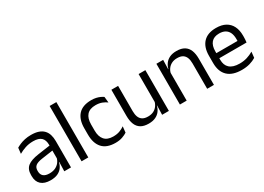

<svg xmlns="http://www.w3.org/2000/svg" viewBox="-15 -1321 2735 1991"><g transform="rotate(-30 1353.0 -325.0)"><path d="M355.5 0 359 -118.5 356 -131V-286.5L356.5 -315Q356.5 -374.5 326.2 -403Q296 -431.5 230.5 -431.5Q178 -431.5 134.2 -416.5Q90.5 -401.5 56.5 -381.5L64 -450.5Q83 -462 109.2 -473.2Q135.5 -484.5 169.2 -492Q203 -499.5 243.5 -499.5Q296 -499.5 332.8 -486.8Q369.5 -474 392.2 -450Q415 -426 425.5 -392Q436 -358 436 -316V0ZM187.5 10.5Q115 10.5 76.2 -24.8Q37.5 -60 37.5 -125.5V-140Q37.5 -207.5 79.2 -240.8Q121 -274 212 -287L366.5 -309L371 -250L222 -228.5Q166 -220.5 142 -201.2Q118 -182 118 -144.5V-136.5Q118 -98 141.8 -77.5Q165.5 -57 213 -57Q255 -57 285 -71.5Q315 -86 333.5 -110.5Q352 -135 358.5 -165L371 -110H355.5Q348.5 -78 329.2 -50.5Q310 -23 275.5 -6.2Q241 10.5 187.5 10.5Z M562.5 0V-662.5H643V0Z M965.5 11Q860.5 11 809.2 -45.8Q758 -102.5 758 -206.5V-282.5Q758 -387 809.5 -443.2Q861 -499.5 965.5 -499.5Q996.5 -499.5 1022 -493.8Q1047.5 -488 1067.8 -478.8Q1088 -469.5 1102 -459.5L1109 -389Q1085.5 -407 1053.2 -419.5Q1021 -432 977.5 -432Q907.5 -432 873.2 -393.2Q839 -354.5 839 -280.5V-208.5Q839 -136 873.2 -97Q907.5 -58 977.5 -58Q1022.5 -58 1055.2 -70.5Q1088 -83 1113.5 -101L1106 -29.5Q1084 -14.5 1048.5 -1.8Q1013 11 965.5 11Z M1281.5 -488V-184.5Q1281.5 -146 1292.2 -117.2Q1303 -88.5 1327.5 -72.8Q1352 -57 1393.5 -57Q1432.5 -57 1460.5 -71.2Q1488.5 -85.5 1506.2 -110.5Q1524 -135.5 1530.5 -167L1545 -109.5H1527.5Q1520 -76.5 1500 -49.2Q1480 -22 1446.2 -5.8Q1412.5 10.5 1363 10.5Q1305.5 10.5 1269.8 -11.2Q1234 -33 1217.5 -74.8Q1201 -116.5 1201 -175.5V-488ZM1608 -488V0H1527L1530.5 -117L1527 -122V-488Z M2066.5 0V-303.5Q2066.5 -343 2055.8 -371.5Q2045 -400 2020.8 -415.8Q1996.5 -431.5 1954.5 -431.5Q1916 -431.5 1887.8 -417Q1859.5 -402.5 1842 -377.8Q1824.5 -353 1817.5 -321.5L1803 -379H1820.5Q1828.5 -412 1848.5 -439.2Q1868.5 -466.5 1902.2 -482.8Q1936 -499 1985 -499Q2043 -499 2078.8 -477Q2114.5 -455 2131 -413.8Q2147.5 -372.5 2147.5 -312.5V0ZM1740 0V-488H1821L1817.5 -371L1821 -366.5V0Z M2478 11Q2366.5 11 2310 -43.5Q2253.5 -98 2253.5 -199.5V-286.5Q2253.5 -389.5 2306 -445.2Q2358.5 -501 2459.5 -501Q2527.5 -501 2573 -475.8Q2618.5 -450.5 2641.5 -404Q2664.5 -357.5 2664.5 -293V-275Q2664.5 -259 2663.2 -243Q2662 -227 2660 -211.5H2585.5Q2586.5 -235.5 2586.8 -257Q2587 -278.5 2587 -296.5Q2587 -341 2572.8 -371.8Q2558.5 -402.5 2530.2 -418.8Q2502 -435 2459.5 -435Q2396.5 -435 2365 -398.5Q2333.5 -362 2333.5 -294V-247.5L2334 -237.5V-191Q2334 -160.5 2343 -136Q2352 -111.5 2371.2 -93.8Q2390.5 -76 2420.2 -66.8Q2450 -57.5 2491 -57.5Q2538.5 -57.5 2579.5 -70Q2620.5 -82.5 2656.5 -104L2649 -34Q2616.5 -13.5 2573.5 -1.2Q2530.5 11 2478 11ZM2296 -211.5V-272.5H2643V-211.5Z"/></g></svg>

Font: Anek Gurmukhi Medium
Style: Regular
Weight: 400
Version: Version 1.003